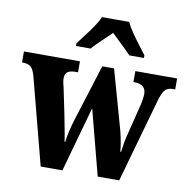

<svg xmlns="http://www.w3.org/2000/svg" viewBox="-88 -849 923 932"><g transform="rotate(10 373.5 -383.0)"><path d="M61 -429Q52 -461 38 -471.5Q24 -482 -1 -482H-4V-536H272V-482H261Q235 -482 221.5 -473.5Q208 -465 208 -440Q208 -432 210.5 -419.5Q213 -407 216 -396L242 -271Q249 -235 256 -198.5Q263 -162 266 -139H270Q272 -163 279 -192.5Q286 -222 294 -248L383 -531H441L524 -236Q530 -212 535 -184Q540 -156 541 -138H545Q548 -162 552 -185.5Q556 -209 564 -238L600 -383Q603 -396 605 -410.5Q607 -425 607 -433Q607 -482 550 -482H545V-536H751V-482H739Q714 -482 700.5 -467Q687 -452 674 -404L560 0H454L370 -322L280 0H173ZM240 -619Q254 -638 274 -664Q294 -690 312.5 -717Q331 -744 340 -766H474Q484 -744 502.5 -717Q521 -690 541 -664Q561 -638 575 -619V-606H503Q493 -617 475.5 -634Q458 -651 439 -669Q420 -687 407 -700Q386 -679 357 -652Q328 -625 312 -606H240Z"/></g></svg>

Font: Noto Serif Thai Condensed ExtraBold
Style: Regular
Weight: 800
Width: 3
Designer: Monotype Design Team
Foundry: Monotype Imaging Inc.
Version: Version 2.002; ttfautohint (v1.8.4.7-5d5b)